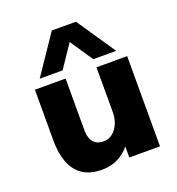

<svg xmlns="http://www.w3.org/2000/svg" viewBox="-125 -771 811 882"><g transform="rotate(-20 280.5 -330.0)"><path d="M226 10Q167 10 130.5 -15Q94 -40 77 -85.5Q60 -131 60 -190V-441H210V-190Q210 -165 217 -147Q224 -129 238.5 -119.5Q253 -110 277 -110Q301 -110 320 -125Q339 -140 350 -165.5Q361 -191 361 -220V-441H511V0H361V-54Q339 -26 304.5 -8Q270 10 226 10ZM98 -481 226 -670H344L472 -481H360L265 -622H305L210 -481Z"/></g></svg>

Font: Teachers
Style: Regular
Weight: 400
Designer: Alfredo Marco Pradil, Chank Diesel
Version: Version 1.001